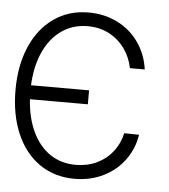

<svg xmlns="http://www.w3.org/2000/svg" viewBox="-45 -577 555 629"><g transform="rotate(5 233.0 -262.5)"><path d="M245.1 -236.3H54.7Q58.6 -175.3 80.1 -129.9Q101.6 -84.5 137.9 -59.8Q174.3 -35.2 222.7 -35.2Q260.7 -35.2 292 -50Q323.2 -64.9 344 -91.6Q364.7 -118.2 372.1 -152.3L420.9 -151.4Q414.1 -106 387.2 -68.8Q360.4 -31.7 317.6 -10.5Q274.9 10.7 222.7 10.7Q156.7 10.7 107.4 -23.4Q58.1 -57.6 31.5 -119.6Q4.9 -181.6 4.9 -262.7Q4.9 -343.3 31.7 -405.3Q58.6 -467.3 107.7 -501.7Q156.7 -536.1 221.7 -536.1Q273.9 -536.1 316.9 -514.6Q359.9 -493.2 387 -454.3Q414.1 -415.5 420.9 -366.2H372.1Q365.2 -401.4 345 -429.7Q324.7 -458 293.5 -474.6Q262.2 -491.2 222.7 -491.2Q174.3 -491.2 137.2 -465.3Q100.1 -439.5 78.6 -392.3Q57.1 -345.2 54.2 -282.2H245.1Z"/></g></svg>

Font: Pretendard ExtraLight
Style: Regular
Weight: 200
Designer: Base glyphs from Inter by Rasmus Andersson; Hangeul glyphs from Noto Sans CJK(Source Han Sans) by Jang Soo-young and Kan
Foundry: Kil Hyung-jin
Version: Version 1.309